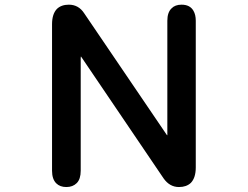

<svg xmlns="http://www.w3.org/2000/svg" viewBox="-20 -752 1040 805"><path d="M319.3 -515.6Q318.4 -513.7 318.4 -509.8V-36.1Q318.4 -1 301.8 15.6Q285.2 32.2 258.3 32.2Q231.4 32.2 215.8 16.6Q198.2 -1 198.2 -36.1V-650.4Q198.2 -693.4 218.8 -714.8Q237.3 -732.4 268.6 -732.4Q309.6 -732.4 333 -696.3Q678.7 -187.5 679.2 -186.5Q679.7 -185.5 681.6 -184.6Q681.6 -186.5 681.6 -189.5V-665Q681.6 -700.2 699.2 -716.8Q713.9 -732.4 741.2 -732.4Q776.4 -732.4 791 -707Q800.8 -690.4 800.8 -665V-49.8Q800.8 -6.8 780.3 14.6Q761.7 32.2 730.5 32.2Q691.4 32.2 666 -3.9ZM318.4 -516.6Z"/></svg>

Font: FakePearl
Style: SemiBold
Weight: 400
Version: Version 1.2